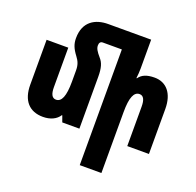

<svg xmlns="http://www.w3.org/2000/svg" viewBox="-165 -935 1378 1349"><g transform="rotate(20 524.0 -260.0)"><path d="M479 -387C479 -455 467 -490 443 -517C412 -553 401 -572 401 -594C401 -612 408 -625 427 -625H569V240H731V-216C731 -324 752 -373 794 -373C824 -373 837 -345 837 -295V0H999V-336C999 -454 941 -518 854 -518C793 -518 759 -501 738 -471H734C737 -495 739 -520 739 -544V-760H418C324 -760 239 -715 239 -590C239 -547 251 -516 284 -472C307 -442 317 -417 317 -376V-292C317 -184 296 -135 254 -135C224 -135 211 -163 211 -213V-508H49V-172C49 -54 107 10 209 10C265 10 308 -11 331 -47H334L351 0H479Z"/></g></svg>

Font: Noto Sans Armenian ExtraCondensed Black
Style: Regular
Weight: 900
Width: 2
Designer: Monotype Design Team
Foundry: Monotype Imaging Inc.
Version: Version 2.008